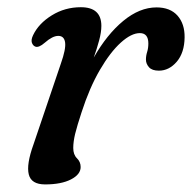

<svg xmlns="http://www.w3.org/2000/svg" viewBox="-20 -488 519 519"><path d="M75.5 -362Q69 -364.5 66.2 -372.5Q63.5 -380.5 69.5 -393Q84.5 -424.5 120 -446.5Q155.5 -468.5 198.5 -468.5Q254 -468.5 254 -418Q254 -401 248 -378.8Q242 -356.5 233.5 -332.5Q269 -395 313.2 -431.5Q357.5 -468 403 -468Q440 -468 459.8 -445.8Q479.5 -423.5 479 -387Q478.5 -345.5 457.8 -321.2Q437 -297 409.5 -297Q391 -297 382.8 -306.2Q374.5 -315.5 374.5 -327Q374.5 -337.5 377.8 -347.8Q381 -358 381 -370.5Q381 -398.5 358 -398.5Q335 -398.5 306.5 -372.8Q278 -347 250 -299Q222 -251 200.5 -184.5Q188.5 -148 183.2 -126.5Q178 -105 178 -88Q178 -70 188 -60.2Q198 -50.5 198 -36.5Q198 -16.5 171.8 -3Q145.5 10.5 102 10.5Q64.5 10.5 57.8 -16.5Q51 -43.5 70.5 -97.5L144.5 -316Q158.5 -355.5 156 -373.2Q153.5 -391 137.5 -391Q122 -391 101 -372.5Q85 -358.5 75.5 -362Z"/></svg>

Font: Fraunces 9pt Soft
Style: Italic
Weight: 400
Italic angle: -16°
Version: Version 1.000;[0bf87f6ff]